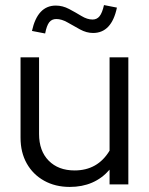

<svg xmlns="http://www.w3.org/2000/svg" viewBox="-20 -727 589 757"><path d="M255 10Q198 10 154 -14.5Q110 -39 85.5 -82.5Q61 -126 61 -184V-501H134V-199Q134 -132 172 -93.5Q210 -55 274 -55Q365 -55 412 -133V-501H486V0H412V-58Q353 10 255 10ZM158 -595 106 -605Q128 -705 200 -705Q227 -705 252.5 -691.5Q278 -678 301 -664Q324 -650 345 -650Q362 -650 372.5 -663Q383 -676 390 -707L441 -697Q420 -597 347 -597Q321 -597 295.5 -611Q270 -625 246.5 -638.5Q223 -652 202 -652Q184 -652 174 -639Q164 -626 158 -595Z"/></svg>

Font: Red Hat Display VF
Style: Regular
Weight: 300
Designer: Pentagram, MCKL
Foundry: Pentagram, MCKL
Version: Version 1.023